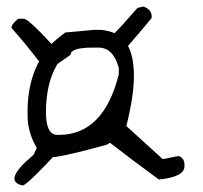

<svg xmlns="http://www.w3.org/2000/svg" viewBox="-20 -591 619 585"><path d="M92 -140Q64 -188 64 -240V-252Q64 -339 99 -404Q60 -455 15 -506Q15 -518 36 -534H52Q66 -534 137 -457Q153 -473 179 -492L256 -499Q261 -500 271 -500H289Q313 -497 329 -490Q345 -505 399 -567L417 -571Q442 -562 442 -542V-536Q416 -504 370 -451Q388 -418 388 -358.5Q388 -299 365 -207L476 -106L520 -115H526Q542 -108 542 -90V-84Q542 -52 464 -44Q389 -99 315 -156L305 -150Q178 -115 141 -112L121 -91Q59 -26 49 -26Q-14 -39 82 -119ZM120 -249Q120 -180 155 -180Q157 -180 159 -180Q296 -180 342 -365V-384Q325 -446 280 -446Q271 -446 263 -446Q195 -446 195 -424L155 -396Q120 -338 120 -249Z"/></svg>

Font: Just Me Again Down Here
Style: Regular
Weight: 400
Designer: Kimberly Geswein
Foundry: Kimberly Geswein
Version: Version 1.002 2007